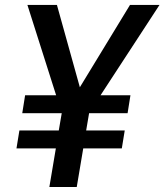

<svg xmlns="http://www.w3.org/2000/svg" viewBox="-20 -747 657 767"><path d="M207.4 -727.3 299 -398.4 499.3 -727.3H617.2L381.7 -366.5H501.1L489.7 -294.7H335.9L324.2 -225.9H478.3L466.6 -154.1H312.5L286.6 0H177.2L203.1 -154.1H45.8L57.5 -225.9H214.8L226.6 -294.7H68.9L80.3 -366.5H204.2L89.5 -727.3Z"/></svg>

Font: Karasuma Gothic
Style: Medium Italic
Weight: 500
Italic angle: 9.39998°
Designer: Rasmus Andersson / Ryoko Nishizuka
Foundry: Genbu
Version: Version 1.00